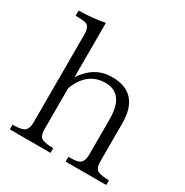

<svg xmlns="http://www.w3.org/2000/svg" viewBox="-166 -863 948 986"><g transform="rotate(30 308.0 -370.0)"><path d="M598.6 -9.8H357.9V-37.6Q389.6 -37.6 413.1 -43Q444.8 -51.8 444.8 -101.1V-311Q444.8 -462.4 334 -462.4Q225.6 -462.4 180.7 -342.3V-101.1Q180.7 -56.2 203.6 -46.9Q226.6 -37.6 268.1 -37.6V-9.8H26.9V-37.6Q62 -37.6 83 -43.9Q114.7 -52.7 114.7 -101.1V-623Q114.7 -668.9 91.8 -677.7Q76.7 -684.1 27.8 -684.1V-714.8Q110.4 -716.3 180.7 -730V-408.2Q245.1 -505.4 348.1 -505.4Q511.7 -505.4 511.7 -325.2V-101.1Q511.7 -56.2 534.7 -46.9Q557.1 -37.6 598.6 -37.6Z"/></g></svg>

Font: I.MingCP
Style: Regular
Weight: 400
Designer: I.Font Project
Version: Version 8.000; Sep 06, 2022